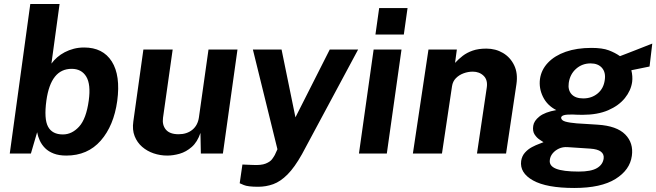

<svg xmlns="http://www.w3.org/2000/svg" viewBox="-20 -763 3261 954"><path d="M309.5 10Q273 10 247 0Q221 -10 204.2 -26.8Q187.5 -43.5 178 -64Q168.5 -84.5 164.5 -106L133.5 0H28.5L130.5 -743H276L235.5 -447Q247.5 -463.5 264 -478Q280.5 -492.5 301.5 -503.5Q322.5 -514.5 346.8 -520.8Q371 -527 398 -527Q491.5 -527 535.5 -457.5Q579.5 -388 562.5 -261.5Q545.5 -138.5 480.5 -64.2Q415.5 10 309.5 10ZM292.5 -95Q337.5 -95 373 -133.8Q408.5 -172.5 421 -263.5Q432 -344 408.5 -382.5Q385 -421 336 -421Q284 -421 252.8 -381.8Q221.5 -342.5 210.5 -263.5Q198 -172 218.8 -133.5Q239.5 -95 292.5 -95Z M811 10Q776 10 743.5 -1Q711 -12 686.2 -33.5Q661.5 -55 649 -86.5Q636.5 -118 642.5 -159.5L692.5 -517H838L790 -178Q785 -142 804.2 -119Q823.5 -96 867.5 -96Q908.5 -96 935.8 -118.2Q963 -140.5 968.5 -180.5L1016 -517H1160L1087.5 0H978L976 -102.5Q960.5 -57 932.8 -32.8Q905 -8.5 872.8 0.8Q840.5 10 811 10Z M1262.5 165Q1211 165 1191 156.2Q1171 147.5 1171 147.5L1184.5 54.5L1234 56.5Q1277.5 59 1300.2 49.8Q1323 40.5 1332.2 27.5Q1341.5 14.5 1345.5 7L1358.5 -21.5L1236.5 -517H1379L1448 -180L1618.5 -517H1759.5L1480.5 3Q1443.5 69 1408.5 104Q1373.5 139 1337.8 152Q1302 165 1262.5 165Z M1763.5 0 1836.5 -517H1975L1902 0ZM1845.5 -591.5 1864 -723H2005L1986.5 -591.5Z M2031.5 0 2109 -517H2250L2241 -450.5Q2258.5 -469.5 2279.2 -485.5Q2300 -501.5 2328.5 -511.5Q2357 -521.5 2396.5 -521.5Q2442.5 -521.5 2479.2 -499.8Q2516 -478 2535 -438.2Q2554 -398.5 2546 -344.5L2494.5 0H2350L2398.5 -327Q2404.5 -365.5 2383.2 -386.2Q2362 -407 2329 -407Q2306 -407 2283.5 -398.8Q2261 -390.5 2245.2 -374.5Q2229.5 -358.5 2226 -334.5L2176 0Z M2833.5 171Q2695.5 171 2628.5 133.5Q2561.5 96 2569.5 36.5Q2573.5 11.5 2588.8 -5.2Q2604 -22 2623.5 -32.2Q2643 -42.5 2659.2 -48.2Q2675.5 -54 2680.5 -56.5Q2674.5 -60.5 2660.8 -69.5Q2647 -78.5 2636.2 -95Q2625.5 -111.5 2629.5 -138Q2633 -162.5 2660.2 -184.2Q2687.5 -206 2744 -216Q2699 -239 2678 -281.8Q2657 -324.5 2663 -370.5Q2669.5 -416.5 2702.8 -451.5Q2736 -486.5 2791 -505.8Q2846 -525 2918.5 -525Q2973 -525 3004.8 -513Q3036.5 -501 3060.5 -484Q3074 -489 3094 -496.8Q3114 -504.5 3137 -513.5Q3160 -522.5 3182 -531.2Q3204 -540 3221 -546.5L3207.5 -432.5L3117 -414Q3124.5 -383.5 3121 -356Q3115 -313 3084.8 -275.5Q3054.5 -238 3001.8 -215.2Q2949 -192.5 2874.5 -192.5Q2863 -192.5 2847.2 -193Q2831.5 -193.5 2824.5 -194Q2794.5 -194.5 2781.5 -190.5Q2768.5 -186.5 2768 -177.5Q2769.5 -164.5 2789.5 -158.8Q2809.5 -153 2846 -150Q2864 -148.5 2891.5 -147.2Q2919 -146 2949.5 -143.5Q3044.5 -137.5 3086.5 -95Q3128.5 -52.5 3119.5 11.5Q3110 81.5 3038.2 126.2Q2966.5 171 2833.5 171ZM2856 89.5Q2917 89.5 2946.2 72.2Q2975.5 55 2979.5 24Q2982 3 2965.8 -9.5Q2949.5 -22 2913 -24.5L2799.5 -32Q2776.5 -33.5 2757.5 -24.8Q2738.5 -16 2726.2 -1.2Q2714 13.5 2712 31.5Q2707.5 61 2742.5 75.2Q2777.5 89.5 2856 89.5ZM2878 -274Q2920 -274 2949.8 -298.8Q2979.5 -323.5 2985 -366Q2990.5 -403.5 2971 -425.8Q2951.5 -448 2914.5 -448Q2872.5 -448 2842.2 -421Q2812 -394 2806 -351Q2801 -315.5 2820 -294.8Q2839 -274 2878 -274Z"/></svg>

Font: Public Sans Thin
Style: Bold Italic
Weight: 700
Italic angle: -8°
Version: Version 2.001